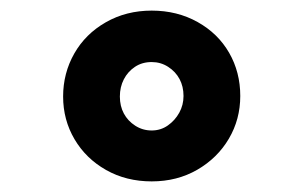

<svg xmlns="http://www.w3.org/2000/svg" viewBox="-20 -735 572 362"><path d="M266 -393Q218 -393 180 -414.5Q142 -436 120.5 -472.5Q99 -509 99 -553Q99 -597 120 -634Q141 -671 179.5 -693Q218 -715 266 -715Q314 -715 352.5 -693.5Q391 -672 412 -635.5Q433 -599 433 -554Q433 -510 411.5 -473.5Q390 -437 352 -415Q314 -393 266 -393ZM266 -489Q283 -489 296.5 -498.5Q310 -508 318 -522.5Q326 -537 326 -554Q326 -572 318.5 -586Q311 -600 297 -609Q283 -618 266 -618Q248 -618 234.5 -609Q221 -600 213.5 -585.5Q206 -571 206 -553Q206 -535 213.5 -521Q221 -507 235 -498Q249 -489 266 -489Z"/></svg>

Font: Lexend Giga
Style: Bold
Weight: 700
Version: Version 1.007